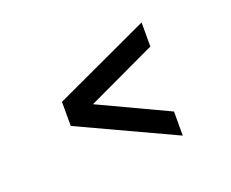

<svg xmlns="http://www.w3.org/2000/svg" viewBox="-76 -619 775 644"><g transform="rotate(-20 311.5 -297.0)"><path d="M478 -499 136 -340V-254L478 -95V-181L231 -297L478 -413Z"/></g></svg>

Font: Unageo
Style: Regular
Weight: 400
Designer: Richard Sepsi
Foundry: Richard Sepsi
Version: Version 2.000